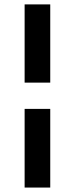

<svg xmlns="http://www.w3.org/2000/svg" viewBox="-20 -760 336 864"><path d="M90.8 -740.2H206.1V-388.2H90.8ZM90.8 -270H206.1V84H90.8Z"/></svg>

Font: D-DIN Exp
Style: DINExp-Bold
Weight: 700
Width: 7
Designer: Charles Nix
Foundry: Datto Inc.
Version: Version 1.00